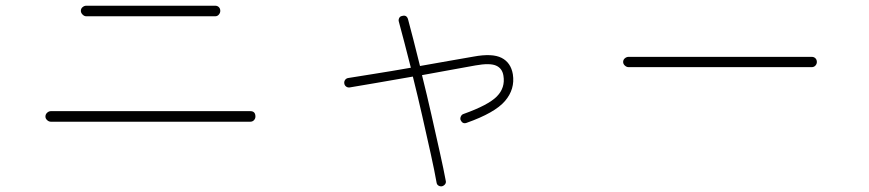

<svg xmlns="http://www.w3.org/2000/svg" viewBox="-20 -593 3040 672"><path d="M158 -167Q151 -167 145 -172.5Q139 -178 139 -185Q139 -193 145 -198.5Q151 -204 158 -204H856Q874 -204 874 -185Q874 -178 869 -172.5Q864 -167 856 -167ZM282 -536Q275 -536 269 -542Q263 -548 263 -555Q263 -563 269 -568Q275 -573 282 -573H733Q741 -573 746 -568Q751 -563 751 -555Q751 -548 746 -542Q741 -536 733 -536Z M1527 59Q1520 60 1514.5 56.5Q1509 53 1508 46Q1501 6 1487.5 -55Q1474 -116 1458 -186.5Q1442 -257 1425 -325Q1356 -313 1295.5 -302.5Q1235 -292 1204 -287Q1197 -286 1191.5 -290Q1186 -294 1185 -301Q1184 -308 1188 -313.5Q1192 -319 1199 -320Q1229 -325 1289.5 -334.5Q1350 -344 1418 -356Q1406 -404 1395 -445.5Q1384 -487 1376 -517Q1374 -523 1377 -529.5Q1380 -536 1387 -537Q1403 -542 1408 -526Q1416 -496 1427 -453.5Q1438 -411 1450 -362Q1503 -371 1552 -380Q1601 -389 1638 -395Q1703 -407 1735.5 -390.5Q1768 -374 1775 -333Q1783 -281 1747.5 -239.5Q1712 -198 1613 -163Q1599 -158 1592 -173Q1590 -179 1593 -185.5Q1596 -192 1602 -194Q1689 -225 1719 -255.5Q1749 -286 1742 -328Q1738 -354 1716 -363.5Q1694 -373 1644 -364Q1607 -357 1558.5 -348.5Q1510 -340 1457 -330Q1474 -262 1490 -191Q1506 -120 1519.5 -59.5Q1533 1 1540 39Q1542 46 1538 51.5Q1534 57 1527 59Z M2180 -358Q2173 -358 2167 -363.5Q2161 -369 2161 -376Q2161 -384 2167 -389Q2173 -394 2180 -394H2821Q2829 -394 2834 -389Q2839 -384 2839 -376Q2839 -369 2834 -363.5Q2829 -358 2821 -358Z"/></svg>

Font: Zen Maru Gothic Light
Style: Regular
Weight: 300
Designer: Yoshimichi Ohira
Foundry: Positype
Version: Version 1.001